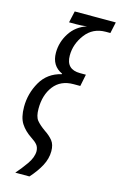

<svg xmlns="http://www.w3.org/2000/svg" viewBox="-142 -819 673 1075"><g transform="rotate(15 194.5 -281.0)"><path d="M63 198H145Q183 156 205 114.5Q227 73 227 30Q227 -8 209.5 -30Q192 -52 163 -71Q129 -95 112.5 -115.5Q96 -136 96 -182Q96 -262 136 -313.5Q176 -365 250 -365H289L303 -434H269Q188 -434 188 -515Q188 -581 231 -638Q274 -695 349 -695H375L389 -760H151L136 -693H179Q208 -693 239 -697Q177 -677 143 -624Q109 -571 109 -510Q109 -434 173 -405L172 -402Q92 -383 53.5 -315.5Q15 -248 15 -171Q15 -110 37 -75.5Q59 -41 100 -14Q122 0 134 14Q146 28 147 51Q147 87 118.5 127.5Q90 168 63 198Z"/></g></svg>

Font: Noto Sans UI Condensed
Style: Italic
Weight: 400
Width: 3
Italic angle: -12°
Designer: Monotype Design Team
Foundry: Monotype Imaging Inc.
Version: Version 1.901